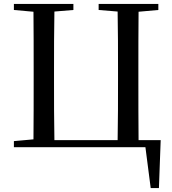

<svg xmlns="http://www.w3.org/2000/svg" viewBox="-20 -752 878 981"><path d="M51 0H723L750 209H792L801 -36H688C687 -137 687 -238 687 -339V-392C687 -494 687 -594 688 -692L789 -701V-732H484V-701L581 -693C583 -593 583 -493 583 -392V-340C583 -237 583 -136 581 -36H258C256 -136 256 -237 256 -339V-392C256 -494 256 -593 258 -693L355 -701V-732H51V-701L151 -692C152 -593 152 -493 152 -392V-339C152 -239 152 -140 151 -40L51 -31Z"/></svg>

Font: Source Han Serif CN Medium
Style: Regular
Weight: 500
Designer: Ryoko NISHIZUKA 西塚涼子 (kana & ideographs); Frank Grießhammer (Latin, Greek & Cyrillic); Wenlong ZHANG 张文龙 (bopomofo); San
Foundry: Adobe
Version: Version 2.002;hotconv 1.1.0;makeotfexe 2.6.0